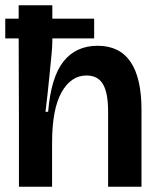

<svg xmlns="http://www.w3.org/2000/svg" viewBox="-23 -710 594 730"><path d="M49 0V-252L48 -564H-3V-639H48V-690H176V-639H335V-564H176V-555Q176 -536 173 -503.5Q170 -471 166 -432Q162 -393 158 -354.5Q154 -316 150 -285H160Q171 -417 218.5 -476.5Q266 -536 348 -536Q515 -536 515 -292V0H388V-286Q388 -357 368.5 -390Q349 -423 306 -423Q247 -423 211 -359Q175 -295 175 -167V0Z"/></svg>

Font: Bricolage Grotesque 96pt SemiBold
Style: Regular
Weight: 600
Designer: Mathieu Triay
Foundry: Atelier Triay
Version: Version 1.001; ttfautohint (v1.8.4.7-5d5b);gftools[0.9.33.de